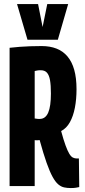

<svg xmlns="http://www.w3.org/2000/svg" viewBox="-20 -943 431 973"><path d="M338.6 10Q320.6 10 305.1 6.7Q289.6 3.4 275.3 -8.6Q261 -20.6 246.6 -46.6Q232.2 -72.6 216.1 -118Q200 -163.4 180.8 -233.4Q178 -232.8 175.3 -232.5Q172.6 -232.2 169.8 -232.2Q165.8 -232.2 162.2 -232.2Q158.6 -232.2 155.8 -232.8V0H28.6V-700.8Q54.6 -703.8 80.1 -705.7Q105.6 -707.6 133.1 -708.6Q160.6 -709.6 191 -709.6Q233.4 -709.6 266.2 -696.8Q299 -684 321.7 -657.3Q344.4 -630.6 356.1 -589.4Q367.8 -548.2 367.8 -490.8Q367.8 -440.2 359.5 -397.2Q351.2 -354.2 334.2 -323.7Q317.2 -293.2 289.8 -278.8Q302.2 -233.4 312.4 -205.6Q322.6 -177.8 331.4 -163.4Q340.2 -149 349.5 -144.4Q358.8 -139.8 369.4 -139.8Q371.2 -139.8 374.6 -139.8Q378 -139.8 379.8 -139.8L381.6 5Q374.8 6.4 365 8.2Q355.2 10 338.6 10ZM182 -340.4Q196 -340.4 206.7 -348.4Q217.4 -356.4 224.3 -372.3Q231.2 -388.2 234.6 -412.7Q238 -437.2 238 -469.2Q238 -510.8 233.5 -536.5Q229 -562.2 218 -574.6Q207 -587 186.8 -587Q184.6 -587 181 -587Q177.4 -587 173.5 -586.5Q169.6 -586 165 -585Q160.4 -584 155.8 -583V-342.4Q159 -342.4 161.9 -341.9Q164.8 -341.4 167.7 -340.9Q170.6 -340.4 174.3 -340.4Q178 -340.4 182 -340.4ZM325.5 -922.5 273.1 -741.7H119.3L66.3 -922.5H172.9L195.9 -806.1L219.5 -922.5Z"/></svg>

Font: Georama ExtraCondensed Thin
Style: Regular
Weight: 100
Width: 2
Designer: Jean-Baptiste Levee
Foundry: Production Type
Version: Version 1.001